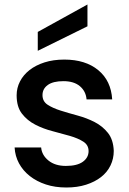

<svg xmlns="http://www.w3.org/2000/svg" viewBox="-20 -825 574 854"><path d="M486 -154Q486 -119 471.5 -89Q457 -59 429.5 -37.5Q402 -16 363 -3.5Q324 9 275 9Q225 9 184 -4.5Q143 -18 112.5 -42Q82 -66 64.5 -98.5Q47 -131 45 -169H163Q166 -135 195.5 -111Q225 -87 273 -87Q323 -87 348.5 -105.5Q374 -124 374 -153Q374 -180 350.5 -195Q327 -210 291 -220.5Q255 -231 214 -241.5Q173 -252 137 -270.5Q101 -289 77.5 -319.5Q54 -350 54 -401Q54 -434 69 -463Q84 -492 111.5 -513.5Q139 -535 178 -547.5Q217 -560 266 -560Q360 -560 417 -513Q474 -466 479 -383H365Q362 -419 335.5 -441.5Q309 -464 262 -464Q216 -464 192.5 -447Q169 -430 169 -402Q169 -374 192 -359Q215 -344 250 -333Q285 -322 325.5 -311Q366 -300 401 -282Q436 -264 460 -234Q484 -204 486 -154ZM369 -805V-708L148 -599V-683Z"/></svg>

Font: SVN-Poppins Medium
Style: Regular
Weight: 500
Designer: Ninad Kale (Devanagari), Jonny Pinhorn (Latin)
Foundry: Indian Type Foundry
Version: Version 3.002 2017; ttfautohint (v1.8.3)